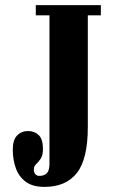

<svg xmlns="http://www.w3.org/2000/svg" viewBox="-20 -720 443 751"><path d="M154 11Q107.5 11 80.5 -9.2Q53.5 -29.5 41.8 -62.5Q30 -95.5 30 -134.5Q30 -173 47 -190.2Q64 -207.5 90 -207.5Q115 -207.5 131.5 -191.5Q148 -175.5 148 -137.5Q148 -112 139.2 -99.2Q130.5 -86.5 121.5 -78.2Q112.5 -70 112.5 -58Q112.5 -44 118.8 -38Q125 -32 133.5 -32Q153.5 -32 163.5 -42.8Q173.5 -53.5 173.5 -80V-660H120V-700H374.5V-660H323.5V-223.5Q323.5 -97.5 280.5 -43.2Q237.5 11 154 11Z"/></svg>

Font: Imbue 10pt Black
Style: Regular
Weight: 900
Designer: Tyler Finck
Foundry: Etcetera Type Company
Version: Version 1.102; ttfautohint (v1.8.3)